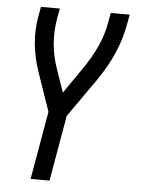

<svg xmlns="http://www.w3.org/2000/svg" viewBox="-53 -572 605 819"><g transform="rotate(5 250.0 -162.5)"><path d="M109 205 160 -87 104 -249Q61 -372 81 -486L89 -530H170L162 -486Q143 -377 180 -272L214 -174L288 -281Q363 -388 380 -486L388 -530H469L461 -486Q439 -362 354 -240L239 -76L190 205Z"/></g></svg>

Font: Iosevka SS08
Style: Italic
Weight: 400
Italic angle: -10°
Monospace: yes
Designer: Belleve Invis
Foundry: Belleve Invis
Version: 2.1.0; ttfautohint (v1.8.2)